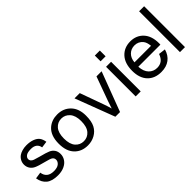

<svg xmlns="http://www.w3.org/2000/svg" viewBox="89 -1541 2379 2379"><g transform="rotate(-45 1278.0 -352.0)"><path d="M31 -155 118 -168Q125 -116 158.5 -88.5Q192 -61 252 -61Q312 -61 341.5 -85.5Q371 -110 371 -143Q371 -173 345 -190Q327 -202 255 -220Q159 -244 121.5 -262Q84 -280 64.5 -311.5Q45 -343 45 -381Q45 -416 61 -445.5Q77 -475 104 -494Q125 -509 160.5 -519.5Q196 -530 236 -530Q297 -530 343.5 -512.5Q390 -495 412 -465Q434 -435 442 -385L356 -373Q350 -413 322 -435.5Q294 -458 243 -458Q182 -458 156 -438Q130 -418 130 -391Q130 -374 141 -360Q152 -346 175 -337Q188 -332 252 -314Q346 -290 382.5 -274Q419 -258 440 -227.5Q461 -197 461 -152Q461 -108 435.5 -69.5Q410 -31 361.5 -9.5Q313 12 252 12Q151 12 98 -30Q45 -72 31 -155Z M533 -259Q533 -403 613 -473Q680 -530 776 -530Q883 -530 951 -460Q1019 -390 1019 -267Q1019 -167 989 -109.5Q959 -52 901.5 -20Q844 12 776 12Q667 12 600 -58Q533 -128 533 -259ZM624 -259Q624 -160 667 -110.5Q710 -61 776 -61Q842 -61 885.5 -110.5Q929 -160 929 -262Q929 -358 885 -408Q841 -458 776 -458Q710 -458 667 -408.5Q624 -359 624 -259Z M1266 0 1069 -519H1161L1273 -208Q1291 -158 1306 -104Q1318 -145 1339 -202L1454 -519H1544L1348 0Z M1622 -615V-716H1710V-615ZM1622 0V-519H1710V0Z M2199 -167 2290 -156Q2268 -76 2210 -32Q2152 12 2062 12Q1948 12 1881.5 -58Q1815 -128 1815 -255Q1815 -386 1882 -458Q1949 -530 2057 -530Q2161 -530 2227 -459.5Q2293 -389 2293 -260Q2293 -252 2292 -237H1905Q1910 -151 1953.5 -106Q1997 -61 2062 -61Q2111 -61 2145 -86Q2179 -111 2199 -167ZM1910 -309H2200Q2194 -375 2167 -407Q2125 -458 2058 -458Q1997 -458 1956 -417.5Q1915 -377 1910 -309Z M2398 0V-716H2486V0Z"/></g></svg>

Font: Ekushey Amar Desh
Style: Regular
Weight: 400
Designer: Al Mamun Sumon
Foundry: Al Mamun Sumon
Version: Version 1.0